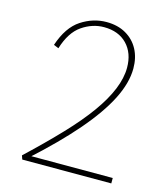

<svg xmlns="http://www.w3.org/2000/svg" viewBox="-101 -743 720 823"><g transform="rotate(15 258.5 -331.5)"><path d="M68 -17Q153 -97 217 -164.5Q281 -232 322.5 -290Q364 -348 385 -399.5Q406 -451 406 -496Q406 -561 368.5 -600Q331 -639 266 -639Q215 -639 169 -607.5Q123 -576 100 -501L78 -510Q106 -594 159 -628.5Q212 -663 271 -663Q321 -663 357.5 -642Q394 -621 413.5 -584.5Q433 -548 433 -500Q433 -436 395.5 -362Q358 -288 283.5 -201.5Q209 -115 95 -12L97 -24H469V0H74Z"/></g></svg>

Font: Ysabeau Office Thin
Style: Regular
Weight: 250
Designer: Christian Thalmann (Catharsis Fonts)
Version: Version 2.001;gftools[0.9.30]; featfreeze: tnum,lnum,ss02